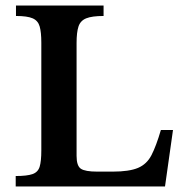

<svg xmlns="http://www.w3.org/2000/svg" viewBox="-20 -677 665 697"><path d="M579 0H37V-38Q78 -38 98 -45Q118 -52 124 -72Q130 -92 130 -131V-522Q130 -560 124 -581Q118 -602 98.5 -610.5Q79 -619 38 -619V-657H356V-619Q314 -619 293 -610.5Q272 -602 265 -581Q258 -560 258 -521V-111Q258 -75 273.5 -64.5Q289 -54 333 -54H389Q449 -54 481 -67.5Q513 -81 530 -114Q547 -147 564 -205H608Z"/></svg>

Font: STIX Two Text SemiBold
Style: Regular
Weight: 600
Designer: Ross Mills, John Hudson & Paul Hanslow, Tiro Typeworks Ltd; with prior portions MicroPress Inc., and Coen Hoffman.
Foundry: Tiro Typeworks Ltd
Version: Version 2.13 b171